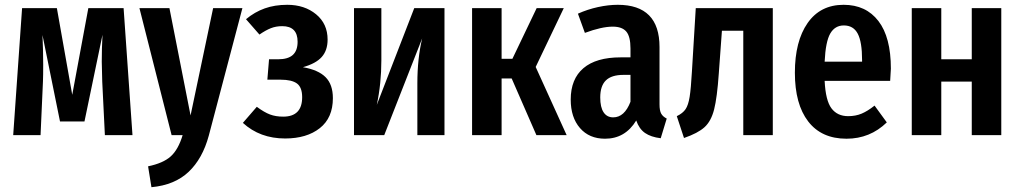

<svg xmlns="http://www.w3.org/2000/svg" viewBox="-20 -563 4250 800"><path d="M532 0H417L406 -223Q404 -281 404 -306Q404 -360 407 -418L332 -57H230L157 -417Q160 -351 160 -293Q160 -248 159 -224L149 0H35L72 -529H217L281 -168L348 -529H495Z M850 2Q824 98 766 153Q708 208 611 217L597 130Q660 117 691.5 88.5Q723 60 741 0H695L561 -529H686L774 -82L868 -529H990Z M1345 -398Q1345 -353 1320.5 -325.5Q1296 -298 1242 -283Q1306 -272 1336.5 -241.5Q1367 -211 1367 -154Q1367 -72 1312.5 -29Q1258 14 1168 14Q1063 14 992 -51L1050 -118Q1081 -95 1105 -86Q1129 -77 1160 -77Q1239 -77 1239 -158Q1239 -199 1217.5 -215Q1196 -231 1149 -231H1094L1101 -316H1139Q1180 -316 1200 -334Q1220 -352 1220 -389Q1220 -454 1156 -454Q1130 -454 1108.5 -445.5Q1087 -437 1061 -419L1005 -483Q1041 -513 1083 -528Q1125 -543 1177 -543Q1249 -543 1297 -503.5Q1345 -464 1345 -398Z M1832 0H1719V-216Q1719 -319 1739 -403L1581 0H1455V-529H1569V-312Q1569 -215 1550 -126L1706 -529H1832Z M2212 -284 2341 0H2215L2112 -236H2070V0H1947V-529H2070V-318H2115L2216 -529H2329Z M2758 -69 2733 13Q2692 8 2667.5 -9Q2643 -26 2631 -61Q2585 15 2501 15Q2435 15 2396.5 -29.5Q2358 -74 2358 -148Q2358 -234 2411 -279Q2464 -324 2566 -324H2607V-361Q2607 -411 2589.5 -431.5Q2572 -452 2533 -452Q2487 -452 2417 -426L2388 -506Q2428 -524 2471.5 -533.5Q2515 -543 2554 -543Q2728 -543 2728 -367V-128Q2728 -102 2735 -89.5Q2742 -77 2758 -69ZM2607 -139V-251H2578Q2528 -251 2504.5 -228Q2481 -205 2481 -157Q2481 -116 2495 -95Q2509 -74 2535 -74Q2582 -74 2607 -139Z M3200 -529V0H3077V-435H2988L2975 -257Q2968 -156 2955.5 -107Q2943 -58 2915.5 -33Q2888 -8 2830 12L2800 -79Q2825 -91 2836.5 -108Q2848 -125 2853.5 -159.5Q2859 -194 2863 -265L2879 -529Z M3689 -226H3416Q3420 -144 3444.5 -111.5Q3469 -79 3514 -79Q3545 -79 3570 -89.5Q3595 -100 3624 -123L3675 -53Q3605 15 3507 15Q3403 15 3347.5 -57Q3292 -129 3292 -260Q3292 -391 3345 -467Q3398 -543 3495 -543Q3588 -543 3640 -475.5Q3692 -408 3692 -277Q3692 -268 3689 -226ZM3572 -313Q3572 -388 3554 -422.5Q3536 -457 3496 -457Q3459 -457 3439.5 -423.5Q3420 -390 3416 -306H3572Z M4029 -223H3902V0H3779V-529H3902V-316H4029V-529H4152V0H4029Z"/></svg>

Font: Fira Sans Compressed Medium
Style: Regular
Weight: 500
Width: 1
Designer: bBox Type GmbH & Carrois Corporate GbR & Edenspiekermann AG
Foundry: bBox Type GmbH & Carrois Corporate GbR & Edenspiekermann AG
Version: Version 4.301